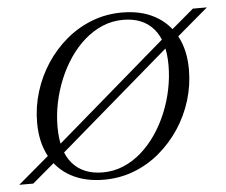

<svg xmlns="http://www.w3.org/2000/svg" viewBox="-71 -764 979 832"><g transform="rotate(-5 418.5 -347.5)"><path d="M857.5 -695 716 -575 682 -549.5 172 -110.5 145.5 -88 41.5 0H-19.5L124 -121.5L154 -144.5L664.5 -584.5L693 -607.5L796.5 -695ZM167.5 -235.5Q167.5 -130 214.2 -76Q261 -22 346 -22Q394 -22 436.2 -39.8Q478.5 -57.5 514.5 -89.2Q550.5 -121 579.2 -163Q608 -205 628.2 -254Q648.5 -303 659.2 -355.5Q670 -408 670 -459.5Q670 -565 623.2 -619Q576.5 -673 491 -673Q443.5 -673 401.2 -655.2Q359 -637.5 322.8 -605.8Q286.5 -574 258 -532Q229.5 -490 209.2 -441Q189 -392 178.2 -339.8Q167.5 -287.5 167.5 -235.5ZM756.5 -433.5Q756.5 -365.5 736.5 -300.2Q716.5 -235 679.5 -179Q642.5 -123 592 -80.2Q541.5 -37.5 480 -13.8Q418.5 10 349 10Q266.5 10 206.2 -22.5Q146 -55 113.5 -116Q81 -177 81 -261.5Q81 -329.5 101 -394.8Q121 -460 157.8 -516Q194.5 -572 245.2 -614.8Q296 -657.5 357.5 -681.2Q419 -705 488.5 -705Q571 -705 631 -672.5Q691 -640 723.8 -579.2Q756.5 -518.5 756.5 -433.5Z"/></g></svg>

Font: Newsreader 48pt
Style: Italic
Weight: 400
Italic angle: -17°
Version: Version 1.003